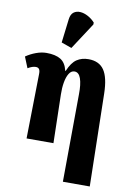

<svg xmlns="http://www.w3.org/2000/svg" viewBox="-110 -896 821 1189"><g transform="rotate(10 300.5 -302.0)"><path d="M372 225 376 -325Q377 -389 364.5 -424.5Q352 -460 325 -460Q304 -460 290.5 -438Q277 -416 271 -381Q265 -346 266 -306L273 0H104L111 -403Q112 -426 105.5 -436Q99 -446 84 -446Q62 -446 34 -429L6 -498Q35 -518 69 -530.5Q103 -543 134 -543Q191 -543 223.5 -523Q256 -503 267 -454H270Q293 -509 324 -529.5Q355 -550 397 -550Q464 -550 495.5 -504Q527 -458 529 -357L541 225ZM280 -600 215 -623 233 -772Q237 -804 254.5 -817Q272 -830 296 -828.5Q320 -827 345 -813.5Q370 -800 389 -779V-767Z"/></g></svg>

Font: Noto Serif ExtraCondensed Black
Style: Regular
Weight: 900
Width: 2
Designer: Monotype Design Team
Foundry: Monotype Imaging Inc.
Version: Version 2.015; ttfautohint (v1.8.4.7-5d5b)